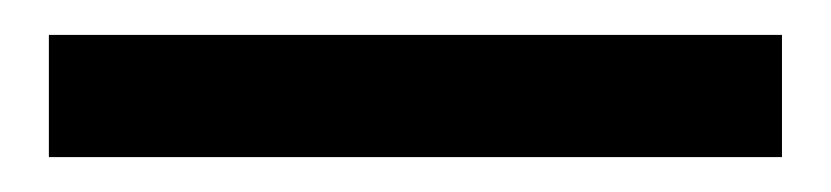

<svg xmlns="http://www.w3.org/2000/svg" viewBox="-20 -20 476 110"><path d="M8 70V0H428V70Z"/></svg>

Font: El Messiri
Style: Bold
Weight: 700
Designer: Mohamed Gaber
Foundry: Kief Type Foundry
Version: Version 2.020; ttfautohint (v1.8.3)